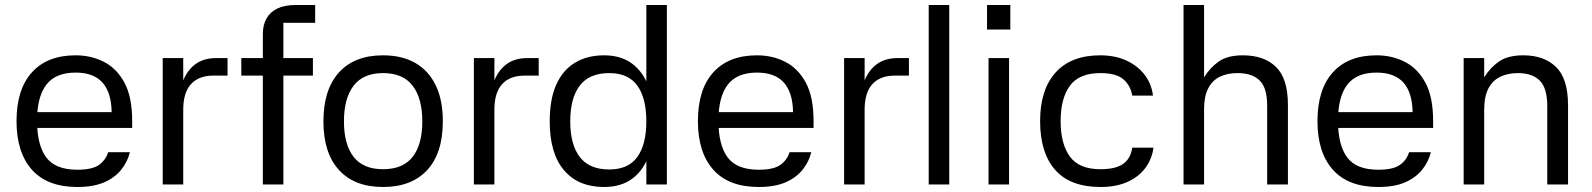

<svg xmlns="http://www.w3.org/2000/svg" viewBox="-20 -737 6358 767"><path d="M86 -289H426Q425 -367 389.5 -407Q354 -447 282 -447Q202 -447 165 -398.5Q128 -350 128 -255Q128 -158 164.5 -108.5Q201 -59 289 -59Q348 -59 375 -78Q402 -97 412 -129H499Q489 -89 463 -57.5Q437 -26 394.5 -8Q352 10 289 10Q169 10 107.5 -59Q46 -128 46 -253Q46 -380 107.5 -448Q169 -516 282 -516Q344 -516 395 -490Q446 -464 477 -407Q508 -350 508 -254V-226H85Z M712 0H630V-505H712V-416Q730 -459 762.5 -482Q795 -505 844 -505H889V-435H833Q774 -435 743 -401Q712 -367 712 -299Z M1112 0H1030V-601Q1030 -637 1044.5 -663Q1059 -689 1088 -703Q1117 -717 1161 -717H1239V-646H1112ZM944 -435V-505H1230V-435Z M1510 10Q1396 10 1334 -58Q1272 -126 1272 -252Q1272 -379 1334 -447.5Q1396 -516 1510 -516Q1586 -516 1639 -485.5Q1692 -455 1720.5 -396.5Q1749 -338 1749 -253Q1749 -125 1686.5 -57.5Q1624 10 1510 10ZM1510 -61Q1590 -61 1628.5 -110.5Q1667 -160 1667 -252Q1667 -344 1628.5 -394.5Q1590 -445 1510 -445Q1431 -445 1392.5 -394.5Q1354 -344 1354 -252Q1354 -160 1392.5 -110.5Q1431 -61 1510 -61Z M1955 0H1873V-505H1955V-416Q1973 -459 2005.5 -482Q2038 -505 2087 -505H2132V-435H2076Q2017 -435 1986 -401Q1955 -367 1955 -299Z M2562 -717H2644V0H2562ZM2393 10Q2290 10 2233 -57Q2176 -124 2176 -252Q2176 -340 2202 -398.5Q2228 -457 2277 -486.5Q2326 -516 2393 -516Q2461 -516 2505.5 -482.5Q2550 -449 2571 -390Q2592 -331 2592 -252Q2592 -174 2571 -115Q2550 -56 2505.5 -23Q2461 10 2393 10ZM2414 -60Q2490 -60 2526 -110Q2562 -160 2562 -252Q2562 -345 2526 -395Q2490 -445 2414 -445Q2334 -445 2296 -395Q2258 -345 2258 -252Q2258 -160 2296 -110Q2334 -60 2414 -60Z M2808 -289H3148Q3147 -367 3111.5 -407Q3076 -447 3004 -447Q2924 -447 2887 -398.5Q2850 -350 2850 -255Q2850 -158 2886.5 -108.5Q2923 -59 3011 -59Q3070 -59 3097 -78Q3124 -97 3134 -129H3221Q3211 -89 3185 -57.5Q3159 -26 3116.5 -8Q3074 10 3011 10Q2891 10 2829.5 -59Q2768 -128 2768 -253Q2768 -380 2829.5 -448Q2891 -516 3004 -516Q3066 -516 3117 -490Q3168 -464 3199 -407Q3230 -350 3230 -254V-226H2807Z M3434 0H3352V-505H3434V-416Q3452 -459 3484.5 -482Q3517 -505 3566 -505H3611V-435H3555Q3496 -435 3465 -401Q3434 -367 3434 -299Z M3772 0H3690V-717H3772Z M4011 -505V0H3929V-505ZM3923 -717H4016V-619H3923Z M4377 10Q4255 10 4195 -58.5Q4135 -127 4135 -253Q4135 -379 4197 -447.5Q4259 -516 4375 -516Q4434 -516 4479 -495.5Q4524 -475 4552 -439Q4580 -403 4586 -355H4503Q4497 -394 4468.5 -419.5Q4440 -445 4376 -445Q4291 -445 4254 -394.5Q4217 -344 4217 -253Q4217 -162 4254 -111.5Q4291 -61 4376 -61Q4437 -61 4467 -82.5Q4497 -104 4503 -147H4588Q4582 -103 4556.5 -67.5Q4531 -32 4485.5 -11Q4440 10 4377 10Z M4790 0H4708V-717H4790V-428Q4814 -467 4849 -491.5Q4884 -516 4945 -516Q5030 -516 5077.5 -469.5Q5125 -423 5125 -318V0H5042V-316Q5042 -386 5012 -415.5Q4982 -445 4924 -445Q4883 -445 4853 -430.5Q4823 -416 4806.5 -384Q4790 -352 4790 -301Z M5283 -289H5623Q5622 -367 5586.5 -407Q5551 -447 5479 -447Q5399 -447 5362 -398.5Q5325 -350 5325 -255Q5325 -158 5361.5 -108.5Q5398 -59 5486 -59Q5545 -59 5572 -78Q5599 -97 5609 -129H5696Q5686 -89 5660 -57.5Q5634 -26 5591.5 -8Q5549 10 5486 10Q5366 10 5304.5 -59Q5243 -128 5243 -253Q5243 -380 5304.5 -448Q5366 -516 5479 -516Q5541 -516 5592 -490Q5643 -464 5674 -407Q5705 -350 5705 -254V-226H5282Z M5909 0H5827V-505H5909V-428Q5933 -467 5968.5 -491.5Q6004 -516 6065 -516Q6148 -516 6196 -469.5Q6244 -423 6244 -316V0H6161V-313Q6161 -385 6131 -415Q6101 -445 6044 -445Q6003 -445 5972.5 -430Q5942 -415 5925.5 -383Q5909 -351 5909 -297Z"/></svg>

Font: Asta Sans
Style: Regular
Weight: 400
Designer: 42dot
Version: Version 1.000